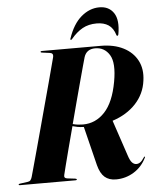

<svg xmlns="http://www.w3.org/2000/svg" viewBox="-76 -955 831 1020"><g transform="rotate(-5 339.0 -445.0)"><path d="M664 -88.5Q640.5 -40 596.8 -13Q553 14 501 14Q464 14 441 -6Q418 -26 406.5 -70.5L355 -278.5Q336 -279 321.2 -281.8Q306.5 -284.5 295 -288Q279 -228 265 -174.8Q251 -121.5 241.5 -83.8Q232 -46 229 -33.5Q224.5 -16.5 243 -14L285.5 -9Q293.5 -7.5 293.5 -4Q293.5 0 286.5 0H-10.5Q-16.5 0 -16.5 -3.5Q-16.5 -7.5 -10 -8L33 -14Q42.5 -15 47.5 -21.2Q52.5 -27.5 55.5 -37.5Q59 -49.5 69.2 -86.8Q79.5 -124 94 -177Q108.5 -230 125 -291.2Q141.5 -352.5 158 -413.5Q174.5 -474.5 188.8 -527.2Q203 -580 212.5 -616.2Q222 -652.5 225 -663.5Q229 -683.5 209.5 -686L167.5 -691.5Q161 -692 161 -696Q161 -700 167 -700H481.5Q552 -700 602.2 -674.5Q652.5 -649 676.5 -603Q700.5 -557 691.5 -495.5Q682.5 -426 634.8 -374.5Q587 -323 510 -298L574 -107Q583 -79 593.5 -68.5Q604 -58 616 -58Q627 -58 637 -65Q647 -72 658 -89.5Q661 -94.5 663.5 -93.5Q666 -92.5 664 -88.5ZM391.5 -648Q388 -636 378.5 -601.5Q369 -567 355.8 -518Q342.5 -469 327.5 -412.5Q312.5 -356 297.5 -299Q312 -295 325.8 -293.5Q339.5 -292 352 -292Q419.5 -292 468 -343.8Q516.5 -395.5 536 -503.5Q554 -603 527.5 -646.2Q501 -689.5 451 -689.5Q405 -689.5 391.5 -648ZM470.5 -820.5Q427 -820.5 394.8 -802.5Q362.5 -784.5 333.5 -749.5Q330.5 -745.5 327.5 -745.5Q322 -745.5 325 -752.5Q350.5 -828.5 395.2 -866.5Q440 -904.5 492 -904.5Q543 -904.5 568.5 -866.5Q594 -828.5 580.5 -752.5Q579 -745.5 574 -745.5Q571 -745.5 570 -749.5Q558.5 -787.5 533.5 -804Q508.5 -820.5 470.5 -820.5Z"/></g></svg>

Font: Fraunces 144pt
Style: Bold Italic
Weight: 700
Italic angle: -16°
Version: Version 1.000;[b76b70a41]